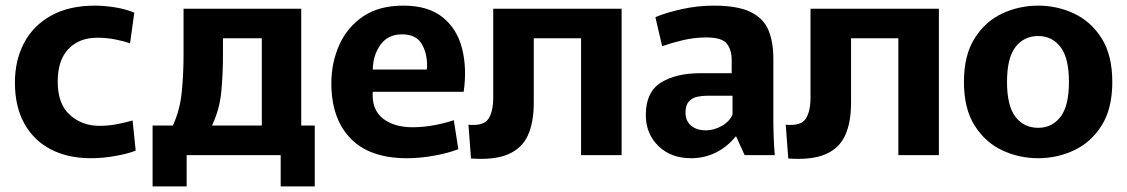

<svg xmlns="http://www.w3.org/2000/svg" viewBox="-20 -551 4003 682"><path d="M303 11Q221 11 160.5 -20.5Q100 -52 66.5 -112Q33 -172 33 -258Q33 -337 65.5 -398.5Q98 -460 161.5 -495.5Q225 -531 318 -531Q350 -531 388 -525Q426 -519 457 -506L442 -397Q420 -405 389 -411Q358 -417 326 -417Q261 -417 223 -377Q185 -337 185 -261Q185 -181 228.5 -142.5Q272 -104 333 -104Q367 -104 398.5 -110.5Q430 -117 451 -123L462 -16Q435 -5 390 3Q345 11 303 11Z M522 111V-105H594Q619 -159 625.5 -223Q632 -287 632 -359V-520H1050V-105H1098V111H977V0H643V111ZM772 -359Q772 -287 766 -224.5Q760 -162 733 -105H910V-415H772Z M1425 11Q1293 11 1225 -59.5Q1157 -130 1157 -255Q1157 -328 1185 -391Q1213 -454 1269.5 -492.5Q1326 -531 1413 -531Q1501 -531 1552.5 -489.5Q1604 -448 1621.5 -378Q1639 -308 1627 -225H1304Q1300 -162 1339.5 -130.5Q1379 -99 1446 -99Q1484 -99 1523.5 -106.5Q1563 -114 1592 -124L1608 -21Q1568 -6 1519.5 2.5Q1471 11 1425 11ZM1408 -429Q1358 -429 1331.5 -392Q1305 -355 1304 -304H1496Q1497 -308 1497 -311.5Q1497 -315 1497 -318Q1497 -364 1477 -396.5Q1457 -429 1408 -429Z M1653 12 1644 -108Q1698 -103 1715 -129Q1732 -155 1732 -205V-520H2188V0H2044V-415H1876V-186Q1876 -116 1855 -70Q1834 -24 1785 -3Q1736 18 1653 12Z M2435 11Q2363 11 2318.5 -32.5Q2274 -76 2274 -143Q2274 -224 2327.5 -257.5Q2381 -291 2468 -291H2579V-339Q2579 -373 2562 -395.5Q2545 -418 2489 -418Q2446 -418 2404.5 -408Q2363 -398 2332 -387L2308 -490Q2345 -506 2401.5 -518.5Q2458 -531 2515 -531Q2600 -531 2646 -508.5Q2692 -486 2709.5 -444Q2727 -402 2727 -343V-123Q2727 -92 2728.5 -58Q2730 -24 2732 0H2625L2595 -66H2593Q2563 -29 2522.5 -9Q2482 11 2435 11ZM2487 -88Q2516 -88 2543.5 -103.5Q2571 -119 2582 -144V-211H2492Q2475 -211 2457.5 -207.5Q2440 -204 2427.5 -191Q2415 -178 2415 -151Q2415 -121 2435 -104.5Q2455 -88 2487 -88Z M2780 12 2771 -108Q2825 -103 2842 -129Q2859 -155 2859 -205V-520H3315V0H3171V-415H3003V-186Q3003 -116 2982 -70Q2961 -24 2912 -3Q2863 18 2780 12Z M3668 11Q3600 11 3540 -17Q3480 -45 3442 -105Q3404 -165 3404 -260Q3404 -355 3442 -415Q3480 -475 3540 -503Q3600 -531 3668 -531Q3735 -531 3795 -503Q3855 -475 3893 -415Q3931 -355 3931 -260Q3931 -165 3893 -105Q3855 -45 3795 -17Q3735 11 3668 11ZM3668 -97Q3717 -97 3747 -136Q3777 -175 3777 -260Q3777 -345 3747 -384Q3717 -423 3668 -423Q3617 -423 3587 -384Q3557 -345 3557 -260Q3557 -175 3587 -136Q3617 -97 3668 -97Z"/></svg>

Font: Murecho SemiBold
Style: Regular
Weight: 600
Designer: Neil Summerour
Foundry: Positype
Version: Version 1.010; ttfautohint (v1.8.3)